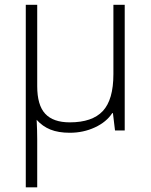

<svg xmlns="http://www.w3.org/2000/svg" viewBox="-20 -551 636 811"><path d="M137.2 -530.8V-187Q137.2 -106.9 170.9 -70.6Q204.6 -34.2 274.9 -34.2Q369.6 -34.2 414.3 -82Q459 -129.9 459 -237.8V-530.8H506.8V0H465.8L457 -73.2H454.1Q429.7 -35.6 380.9 -12.9Q332 9.8 274.9 9.8Q226.6 9.8 193.1 -3.7Q159.7 -17.1 134.8 -44.9Q137.2 0 137.2 38.1V240.2H88.9V-530.8Z"/></svg>

Font: Zoram GWebM Light
Style: Regular
Weight: 300
Foundry: Ascender Corporation
Version: Version 1.000